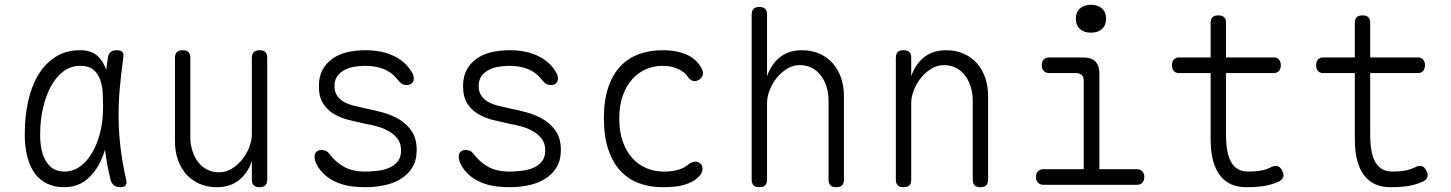

<svg xmlns="http://www.w3.org/2000/svg" viewBox="-20 -769 6040 799"><path d="M246 10Q206 10 175.5 -5Q145 -20 124.5 -48Q104 -76 93.5 -117.5Q83 -159 83 -212Q83 -282 96.5 -345Q110 -408 138.5 -456Q167 -504 210.5 -532Q254 -560 313 -560Q360 -560 386 -536Q410 -513 422 -479Q425 -503 429 -528Q431 -545 440.5 -552.5Q450 -560 466 -560Q483 -560 489.5 -552.5Q496 -545 493 -528Q484 -463 478.5 -402Q473 -341 473.5 -280Q474 -219 481.5 -155.5Q489 -92 505 -21Q509 -6 503 2Q497 10 480.5 10Q464 10 454 2Q444 -6 440 -21Q424 -87 417 -146Q409 -119 397 -95Q375 -49 338 -19.5Q301 10 246 10ZM248 -55Q284 -55 313.5 -76.5Q343 -98 363.5 -133.5Q384 -169 396 -214Q406 -253 408 -294Q408 -309 409 -324Q409 -345 408 -367Q408 -401 399.5 -429.5Q391 -458 371.5 -476.5Q352 -495 314 -495Q275 -495 244 -472Q213 -449 191.5 -409Q170 -369 158.5 -317.5Q147 -266 147 -209Q147 -136 173 -95.5Q199 -55 248 -55Z M1028 -209V-528Q1028 -544 1036 -552Q1044 -560 1060 -560Q1077 -560 1084.5 -552Q1092 -544 1092 -528V-22Q1092 -6 1084 2Q1076 10 1060 10Q1043 10 1035.5 2Q1028 -6 1028 -22V-98Q1010 -47 973.5 -18.5Q937 10 882 10Q842 10 809.5 -4.5Q777 -19 754.5 -44.5Q732 -70 720 -105Q708 -140 708 -182V-528Q708 -544 716 -552Q724 -560 740 -560Q757 -560 764.5 -552Q772 -544 772 -528V-199Q772 -170 780 -143.5Q788 -117 803 -96.5Q818 -76 840.5 -64Q863 -52 892 -52Q920 -52 944.5 -67Q969 -82 987.5 -105Q1006 -128 1017 -156Q1028 -184 1028 -209Z M1500 10Q1474 10 1448 7Q1422 4 1398 -4Q1374 -12 1352.5 -25.5Q1331 -39 1313 -61Q1304 -72 1296.5 -87.5Q1289 -103 1289 -116Q1289 -131 1297.5 -138Q1306 -145 1318 -145Q1327 -145 1335.5 -141.5Q1344 -138 1351 -128Q1378 -93 1413 -74Q1448 -55 1500 -55Q1523 -55 1549.5 -58Q1576 -61 1598 -70Q1620 -79 1634.5 -96.5Q1649 -114 1649 -142Q1649 -173 1634 -192Q1619 -211 1597 -223.5Q1575 -236 1549 -243Q1523 -250 1500 -254Q1467 -261 1432.5 -269.5Q1398 -278 1370 -294.5Q1342 -311 1324.5 -338.5Q1307 -366 1307 -410Q1307 -451 1322.5 -479Q1338 -507 1364.5 -525.5Q1391 -544 1426 -552Q1461 -560 1500 -560Q1567 -560 1616 -537.5Q1665 -515 1691 -473Q1697 -464 1699.5 -456.5Q1702 -449 1702 -443Q1702 -430 1694 -422.5Q1686 -415 1673 -415Q1664 -415 1656.5 -418Q1649 -421 1641 -430Q1614 -466 1579.5 -480.5Q1545 -495 1500 -495Q1474 -495 1450.5 -490.5Q1427 -486 1409.5 -475.5Q1392 -465 1382 -449.5Q1372 -434 1372 -411Q1372 -385 1384.5 -368.5Q1397 -352 1416 -342.5Q1435 -333 1457.5 -328Q1480 -323 1500 -318Q1537 -311 1574.5 -300.5Q1612 -290 1643 -271Q1674 -252 1694 -222Q1714 -192 1714 -145Q1714 -102 1696 -72.5Q1678 -43 1648 -24.5Q1618 -6 1579.5 2Q1541 10 1500 10Z M2100 10Q2074 10 2048 7Q2022 4 1998 -4Q1974 -12 1952.5 -25.5Q1931 -39 1913 -61Q1904 -72 1896.5 -87.5Q1889 -103 1889 -116Q1889 -131 1897.5 -138Q1906 -145 1918 -145Q1927 -145 1935.5 -141.5Q1944 -138 1951 -128Q1978 -93 2013 -74Q2048 -55 2100 -55Q2123 -55 2149.5 -58Q2176 -61 2198 -70Q2220 -79 2234.5 -96.5Q2249 -114 2249 -142Q2249 -173 2234 -192Q2219 -211 2197 -223.5Q2175 -236 2149 -243Q2123 -250 2100 -254Q2067 -261 2032.5 -269.5Q1998 -278 1970 -294.5Q1942 -311 1924.5 -338.5Q1907 -366 1907 -410Q1907 -451 1922.5 -479Q1938 -507 1964.5 -525.5Q1991 -544 2026 -552Q2061 -560 2100 -560Q2167 -560 2216 -537.5Q2265 -515 2291 -473Q2297 -464 2299.5 -456.5Q2302 -449 2302 -443Q2302 -430 2294 -422.5Q2286 -415 2273 -415Q2264 -415 2256.5 -418Q2249 -421 2241 -430Q2214 -466 2179.5 -480.5Q2145 -495 2100 -495Q2074 -495 2050.5 -490.5Q2027 -486 2009.5 -475.5Q1992 -465 1982 -449.5Q1972 -434 1972 -411Q1972 -385 1984.5 -368.5Q1997 -352 2016 -342.5Q2035 -333 2057.5 -328Q2080 -323 2100 -318Q2137 -311 2174.5 -300.5Q2212 -290 2243 -271Q2274 -252 2294 -222Q2314 -192 2314 -145Q2314 -102 2296 -72.5Q2278 -43 2248 -24.5Q2218 -6 2179.5 2Q2141 10 2100 10Z M2493 -277Q2493 -352 2511.5 -406Q2530 -460 2562.5 -494Q2595 -528 2640 -544Q2685 -560 2736 -560Q2770 -560 2796.5 -554.5Q2823 -549 2842 -539.5Q2861 -530 2874 -518Q2887 -506 2895 -493Q2909 -470 2904.5 -456.5Q2900 -443 2887 -436Q2874 -429 2862 -433Q2850 -437 2841 -451Q2830 -469 2802 -482Q2774 -495 2737 -495Q2702 -495 2669.5 -481.5Q2637 -468 2612 -440.5Q2587 -413 2572 -372Q2557 -331 2557 -275Q2557 -223 2571 -182Q2585 -141 2609.5 -113Q2634 -85 2668 -70Q2702 -55 2744 -55Q2776 -55 2802 -62.5Q2828 -70 2845 -85Q2856 -94 2870 -96Q2884 -98 2895 -88Q2900 -83 2902 -77Q2904 -71 2903.5 -64Q2903 -57 2899.5 -49.5Q2896 -42 2889 -35Q2877 -22 2861 -13.5Q2845 -5 2826 0.5Q2807 6 2784.5 8Q2762 10 2736 10Q2683 10 2638 -7Q2593 -24 2561 -59Q2529 -94 2511 -148Q2493 -202 2493 -277Z M3172 -341V-22Q3172 -6 3164.5 2Q3157 10 3140 10Q3123 10 3115.5 2Q3108 -6 3108 -22V-708Q3108 -724 3115.5 -732Q3123 -740 3140 -740Q3157 -740 3164.5 -732Q3172 -724 3172 -708V-452Q3190 -503 3226.5 -531.5Q3263 -560 3318 -560Q3358 -560 3390.5 -545.5Q3423 -531 3445.5 -505.5Q3468 -480 3480 -445Q3492 -410 3492 -368V-22Q3492 -6 3484.5 2Q3477 10 3460 10Q3443 10 3435.5 2Q3428 -6 3428 -22V-351Q3428 -380 3420 -406.5Q3412 -433 3397 -453.5Q3382 -474 3359.5 -486Q3337 -498 3308 -498Q3280 -498 3255.5 -483Q3231 -468 3212.5 -445Q3194 -422 3183 -394Q3172 -366 3172 -341Z M3772 -341V-22Q3772 -6 3764.5 2Q3757 10 3740 10Q3723 10 3715.5 2Q3708 -6 3708 -22V-528Q3708 -544 3715.5 -552Q3723 -560 3740 -560Q3757 -560 3764.5 -552Q3772 -544 3772 -528V-452Q3790 -503 3826.5 -531.5Q3863 -560 3918 -560Q3958 -560 3990.5 -545.5Q4023 -531 4045.5 -505.5Q4068 -480 4080 -445Q4092 -410 4092 -368V-22Q4092 -6 4084.5 2Q4077 10 4060 10Q4043 10 4035.5 2Q4028 -6 4028 -22V-351Q4028 -380 4020 -406.5Q4012 -433 3997 -453.5Q3982 -474 3959.5 -486Q3937 -498 3908 -498Q3880 -498 3855.5 -483Q3831 -468 3812.5 -445Q3794 -422 3783 -394Q3772 -366 3772 -341Z M4711 -65Q4725 -65 4733.5 -56Q4742 -47 4742 -32.5Q4742 -18 4734 -9Q4726 0 4711 0H4322Q4308 0 4299.5 -9Q4291 -18 4291 -32.5Q4291 -47 4299.5 -56Q4308 -65 4322 -65H4490V-432Q4490 -449 4481.5 -457Q4473 -465 4456 -465H4346Q4332 -465 4323.5 -474Q4315 -483 4315 -497.5Q4315 -512 4323.5 -521Q4332 -530 4346 -530H4487Q4521 -530 4538 -513.5Q4555 -497 4555 -463V-65ZM4520 -633Q4491 -633 4474 -648.5Q4457 -664 4457 -691Q4457 -718 4474 -733.5Q4491 -749 4520 -749Q4549 -749 4566 -733.5Q4583 -718 4583 -691Q4583 -664 4566 -648.5Q4549 -633 4520 -633Z M5281 -530Q5295 -530 5302.5 -521Q5310 -512 5310 -497.5Q5310 -483 5302.5 -474Q5295 -465 5281 -465H5082V-209Q5082 -128 5105 -91.5Q5128 -55 5174 -55Q5201 -55 5224 -58.5Q5247 -62 5271 -74Q5286 -81 5297 -77.5Q5308 -74 5315 -60Q5324 -45 5320 -33Q5316 -21 5303 -14Q5272 0 5240.5 5Q5209 10 5165 10Q5133 10 5106 -1Q5079 -12 5059 -36.5Q5039 -61 5028.5 -99Q5018 -137 5018 -191V-465H4886Q4872 -465 4864.5 -474Q4857 -483 4857 -497.5Q4857 -512 4864.5 -521Q4872 -530 4886 -530H5018V-673Q5018 -689 5025.5 -697Q5033 -705 5050 -705Q5067 -705 5074.5 -697Q5082 -689 5082 -673V-530Z M5881 -530Q5895 -530 5902.5 -521Q5910 -512 5910 -497.5Q5910 -483 5902.5 -474Q5895 -465 5881 -465H5682V-209Q5682 -128 5705 -91.5Q5728 -55 5774 -55Q5801 -55 5824 -58.5Q5847 -62 5871 -74Q5886 -81 5897 -77.5Q5908 -74 5915 -60Q5924 -45 5920 -33Q5916 -21 5903 -14Q5872 0 5840.5 5Q5809 10 5765 10Q5733 10 5706 -1Q5679 -12 5659 -36.5Q5639 -61 5628.5 -99Q5618 -137 5618 -191V-465H5486Q5472 -465 5464.5 -474Q5457 -483 5457 -497.5Q5457 -512 5464.5 -521Q5472 -530 5486 -530H5618V-673Q5618 -689 5625.5 -697Q5633 -705 5650 -705Q5667 -705 5674.5 -697Q5682 -689 5682 -673V-530Z"/></svg>

Font: Maple Mono ExtraLight
Style: Regular
Weight: 275
Monospace: yes
Designer: subframe7536
Version: Version 7.000